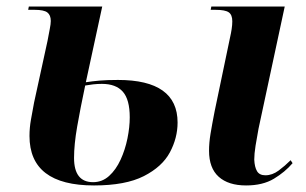

<svg xmlns="http://www.w3.org/2000/svg" viewBox="-20 -556 933 586"><path d="M267 10Q70 10 70 -141Q70 -166 74.5 -191Q79 -216 84 -243L125 -431Q129 -453 132 -468Q135 -483 135 -492Q135 -510 124.5 -518Q114 -526 86 -526H66L68 -536H292L242 -305Q261 -308 283.5 -310Q306 -312 340 -312Q522 -312 522 -182Q522 -135 498.5 -91Q475 -47 419 -18.5Q363 10 267 10ZM264 0Q292 0 313 -19Q334 -38 348 -68.5Q362 -99 369 -133.5Q376 -168 376 -198Q376 -252 355 -276Q334 -300 291 -300Q277 -300 264 -298.5Q251 -297 240 -295Q225 -224 215.5 -169.5Q206 -115 206 -74Q206 0 264 0ZM731 10Q677 10 647.5 -16.5Q618 -43 618 -96Q618 -120 622.5 -147.5Q627 -175 635 -216L682 -441Q685 -454 687 -467Q689 -480 689 -491Q689 -511 678 -518.5Q667 -526 638 -526H623L625 -536H849L769 -163Q764 -137 760 -111.5Q756 -86 756 -69Q757 -46 764.5 -33.5Q772 -21 790 -21Q811 -21 830.5 -35.5Q850 -50 867 -67L873 -58Q850 -31 816 -10.5Q782 10 731 10Z"/></svg>

Font: Noto Serif Display SemiCondensed
Style: Bold Italic
Weight: 700
Width: 4
Italic angle: -12°
Designer: Monotype Design Team
Foundry: Monotype Imaging Inc.
Version: Version 2.009